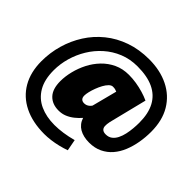

<svg xmlns="http://www.w3.org/2000/svg" viewBox="-196 -922 1258 1258"><g transform="rotate(45 433.0 -293.5)"><path d="M370 123Q261 123 182 84Q103 45 61 -28Q19 -101 19 -202Q19 -281 40.5 -355.5Q62 -430 103 -494.5Q144 -559 204 -607.5Q264 -656 341 -683Q418 -710 510 -710Q612 -710 690 -671.5Q768 -633 811.5 -560Q855 -487 855 -382Q855 -332 846.5 -283Q838 -234 820.5 -191Q803 -148 775 -115.5Q747 -83 707.5 -64Q668 -45 617 -45Q590 -45 567 -50.5Q544 -56 526 -66.5Q508 -77 495 -93.5Q482 -110 475 -132Q457 -111 434 -92.5Q411 -74 384.5 -63Q358 -52 327 -52Q268 -52 233.5 -88Q199 -124 199 -197Q199 -241 211 -289.5Q223 -338 246 -383Q269 -428 304 -464.5Q339 -501 385 -522.5Q431 -544 488 -544Q523 -544 557 -538.5Q591 -533 623.5 -523.5Q656 -514 684 -501L618 -236Q613 -212 614 -195Q615 -178 625.5 -169Q636 -160 656 -160Q682 -160 700 -173.5Q718 -187 729.5 -210Q741 -233 747 -260.5Q753 -288 755.5 -316.5Q758 -345 758 -370Q758 -455 728 -511Q698 -567 638.5 -595Q579 -623 489 -623Q420 -623 362.5 -599.5Q305 -576 259.5 -535.5Q214 -495 182.5 -443Q151 -391 134.5 -333Q118 -275 118 -217Q118 -130 150.5 -74.5Q183 -19 241 7.5Q299 34 375 34Q412 34 453.5 28Q495 22 539 10L554 89Q526 99 493.5 107Q461 115 429 119Q397 123 370 123ZM412 -204Q422 -204 431.5 -207.5Q441 -211 449 -218Q457 -225 462 -233L507 -407Q498 -411 490 -413Q482 -415 469 -415Q455 -415 441.5 -401.5Q428 -388 416.5 -367Q405 -346 396 -322Q387 -298 382 -276.5Q377 -255 377 -241Q377 -223 386 -213.5Q395 -204 412 -204Z"/></g></svg>

Font: Georama ExtraCondensed Thin Black
Style: Italic
Weight: 900
Italic angle: -9°
Version: Version 1.001